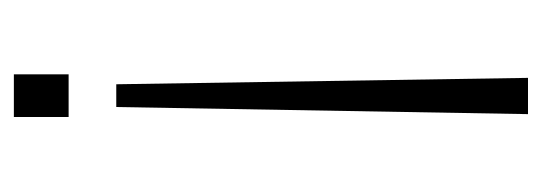

<svg xmlns="http://www.w3.org/2000/svg" viewBox="-266 -496 763 270"><g transform="rotate(90 115.0 -361.5)"><path d="M141 -723H90L99 -144H131ZM145 -77H85V0H145Z"/></g></svg>

Font: United Sans Thin
Style: Regular
Weight: 100
Designer: Pablo Impallari, Rodrigo Fuenzalida (Modified by Dan O. Williams)
Version: Version 1.000;PS 001.000;hotconv 1.0.88;makeotf.lib2.5.64775